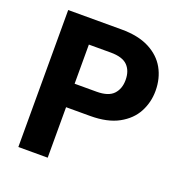

<svg xmlns="http://www.w3.org/2000/svg" viewBox="-127 -811 876 922"><g transform="rotate(20 311.5 -350.0)"><path d="M66 0V-700H339Q424 -700 480.5 -671Q537 -642 565 -592Q593 -542 593 -478Q593 -420 566.5 -370Q540 -320 483.5 -289Q427 -258 339 -258H216V0ZM216 -378H328Q388 -378 414 -405.5Q440 -433 440 -478Q440 -525 414 -551.5Q388 -578 328 -578H216Z"/></g></svg>

Font: DM Sans 18pt Black
Style: Regular
Weight: 900
Designer: Colophon Foundry, Jonny Pinhorn
Foundry: Colophon Foundry
Version: Version 4.004;gftools[0.9.30]